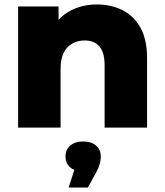

<svg xmlns="http://www.w3.org/2000/svg" viewBox="-20 -571 736 859"><path d="M414 -551Q477 -551 528 -525.5Q579 -500 608.5 -447Q638 -394 638 -310V0H448V-279Q448 -337 424.5 -363.5Q401 -390 359 -390Q329 -390 304 -376.5Q279 -363 265 -335Q251 -307 251 -262V0H61V-542H242V-388L207 -433Q238 -492 292 -521.5Q346 -551 414 -551ZM287 268 331 132 352 195Q313 195 293 177Q273 159 273 129Q273 99 294 80.5Q315 62 352 62Q389 62 410 80.5Q431 99 431 129Q431 142 427 159.5Q423 177 410 201L373 268Z"/></svg>

Font: MOST Montserrat ExtraBold
Style: Regular
Weight: 800
Designer: Julieta Ulanovsky
Foundry: Julieta Ulanovsky
Version: Version 8.000;March 11, 2024;FontCreator 15.0.0.2926 64-bit